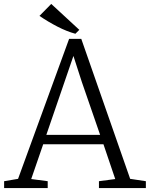

<svg xmlns="http://www.w3.org/2000/svg" viewBox="-20 -958 763 978"><path d="M181 -877 241 -938 384 -806 364 -786Q320 -798 272.5 -822.5Q225 -847 181 -877ZM72 -47 332 -760H394L643 -47L723 -35V0H484V-35L567 -46L507 -223H200L139 -46L223 -35V0H1V-35ZM397 -540 354 -673 216 -271H490Z"/></svg>

Font: Martel Light
Style: Regular
Weight: 300
Designer: Dan Reynolds
Foundry: Dan Reynolds
Version: Version 1.001; ttfautohint (v1.1) -l 5 -r 5 -G 72 -x 0 -D la